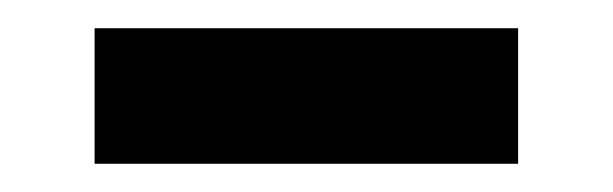

<svg xmlns="http://www.w3.org/2000/svg" viewBox="-20 -362 434 136"><path d="M47 -246V-342H347V-246Z"/></svg>

Font: Georama Extended Medium
Style: Regular
Weight: 500
Width: 7
Designer: Jean-Baptiste Levee
Foundry: Production Type
Version: Version 1.000